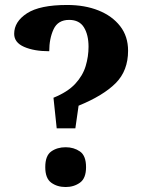

<svg xmlns="http://www.w3.org/2000/svg" viewBox="-20 -744 590 772"><path d="M195 -351Q252 -374 282.5 -407Q313 -440 324.5 -478.5Q336 -517 336 -556Q336 -604 317.5 -634Q299 -664 258 -664Q213 -664 195.5 -626.5Q178 -589 178 -538Q117 -538 77 -555.5Q37 -573 37 -608Q37 -657 88.5 -690.5Q140 -724 250 -724Q321 -724 376 -702Q431 -680 463 -639Q495 -598 495 -540Q495 -460 445.5 -410Q396 -360 296 -319L283 -228H208ZM244 8Q210 8 186 -9.5Q162 -27 162 -72Q162 -118 186 -135Q210 -152 244 -152Q277 -152 301.5 -135Q326 -118 326 -72Q326 -27 301.5 -9.5Q277 8 244 8Z"/></svg>

Font: Noto Serif
Style: Bold
Weight: 700
Designer: Monotype Design Team
Foundry: Monotype Imaging Inc.
Version: Version 2.014